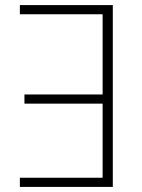

<svg xmlns="http://www.w3.org/2000/svg" viewBox="-20 -734 559 754"><path d="M423 -714V0H58V-36H383V-327H76V-363H383V-678H58V-714Z"/></svg>

Font: Noto Sans Disp ExtLt
Style: Regular
Weight: 200
Designer: Monotype Design Team
Foundry: Monotype Imaging Inc.
Version: Version 2.000;GOOG;noto-source:20170915:90ef993387c0